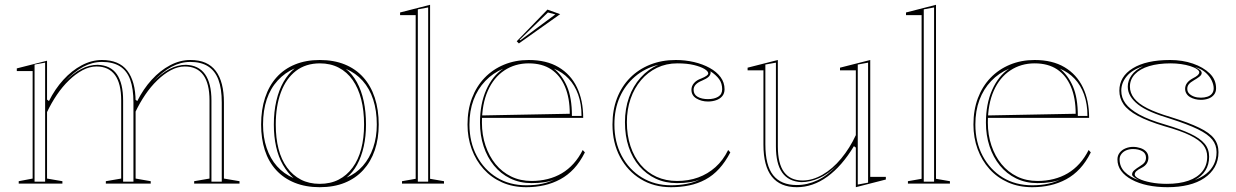

<svg xmlns="http://www.w3.org/2000/svg" viewBox="-20 -765 5150 800"><path d="M58 0V-10L116 -21V-469H50V-480L176 -512V-350L184 -344Q209 -394 244 -432.5Q279 -471 320.5 -493Q362 -515 405 -515Q440 -515 466.5 -504Q493 -493 510 -471Q527 -449 536 -416.5Q545 -384 545 -341V-21L608 -10V0H421V-10L485 -21V-346Q485 -417 459 -452.5Q433 -488 382 -488Q353 -488 324 -472.5Q295 -457 267.5 -430.5Q240 -404 217 -370Q194 -336 176 -298V-21L240 -10V0ZM789 0V-10L853 -21V-346Q853 -417 827 -452.5Q801 -488 750 -488Q721 -488 692 -472.5Q663 -457 635.5 -430.5Q608 -404 585 -370Q562 -336 544 -298V-350L552 -344Q577 -394 612 -432.5Q647 -471 688.5 -493Q730 -515 773 -515Q810 -515 836 -503.5Q862 -492 879 -469.5Q896 -447 904.5 -414Q913 -381 913 -338V-21L978 -10V0ZM124 -8H168V-504L124 -496ZM493 -8H536V-338Q536 -396 522.5 -433Q509 -470 480 -488.5Q451 -507 405 -507Q365 -507 326.5 -486.5Q288 -466 247 -422Q285 -460 318.5 -477.5Q352 -495 387 -495Q441 -493 467 -455.5Q493 -418 493 -346ZM861 -8H904V-338Q904 -396 890 -433Q876 -470 847 -488.5Q818 -507 773 -507Q733 -507 694.5 -486.5Q656 -466 615 -422Q653 -460 686.5 -477.5Q720 -495 755 -495Q808 -493 834.5 -455.5Q861 -418 861 -346Z M1312 -515Q1371 -515 1416.5 -496.5Q1462 -478 1493.5 -443Q1525 -408 1541.5 -358Q1558 -308 1558 -246Q1558 -187 1541.5 -139Q1525 -91 1493.5 -56.5Q1462 -22 1416.5 -3.5Q1371 15 1312 15Q1254 15 1208 -3.5Q1162 -22 1130.5 -56.5Q1099 -91 1083.5 -139Q1068 -187 1068 -246Q1068 -308 1084.5 -358Q1101 -408 1132.5 -443Q1164 -478 1209.5 -496.5Q1255 -515 1312 -515ZM1313 -501Q1254 -501 1213 -469.5Q1172 -438 1150.5 -380.5Q1129 -323 1129 -246Q1129 -190 1140.5 -145Q1152 -100 1176 -67Q1200 -34 1234 -16.5Q1268 1 1312 1Q1357 1 1391 -16.5Q1425 -34 1449 -66.5Q1473 -99 1485 -144.5Q1497 -190 1497 -246Q1497 -304 1485 -351Q1473 -398 1449.5 -431.5Q1426 -465 1391.5 -483Q1357 -501 1313 -501ZM1076 -246Q1076 -193 1091 -148.5Q1106 -104 1134 -72.5Q1162 -41 1203 -23Q1178 -45 1159 -78Q1140 -111 1130.5 -153.5Q1121 -196 1121 -246Q1121 -300 1131.5 -345Q1142 -390 1161.5 -424Q1181 -458 1208 -480Q1168 -463 1137.5 -430Q1107 -397 1091.5 -351Q1076 -305 1076 -246ZM1550 -246Q1550 -304 1535 -350Q1520 -396 1491 -428.5Q1462 -461 1421 -478Q1448 -457 1467 -422.5Q1486 -388 1495.5 -343.5Q1505 -299 1505 -246Q1505 -197 1495.5 -154.5Q1486 -112 1468 -79Q1450 -46 1424 -25Q1464 -42 1492 -74Q1520 -106 1535 -150Q1550 -194 1550 -246Z M1772 -20 1830 -10V0H1655V-10L1712 -20V-702H1647V-713L1772 -745ZM1721 -8H1764V-734L1721 -726Z M2183 -515Q2257 -515 2307.5 -485Q2358 -455 2384 -401Q2410 -347 2410 -274H1988V-284L2354 -291Q2354 -357 2334 -404Q2314 -451 2276.5 -476Q2239 -501 2183 -501Q2126 -501 2081.5 -471.5Q2037 -442 2012.5 -386.5Q1988 -331 1988 -254Q1988 -203 2003 -158.5Q2018 -114 2045 -81Q2072 -48 2110 -29.5Q2148 -11 2195 -11Q2230 -11 2262 -19Q2294 -27 2321 -43Q2348 -59 2370 -83.5Q2392 -108 2408 -140L2417 -130Q2397 -90 2371.5 -62.5Q2346 -35 2314.5 -18Q2283 -1 2247.5 7Q2212 15 2173 15Q2117 15 2072 -5Q2027 -25 1995 -60.5Q1963 -96 1945.5 -143.5Q1928 -191 1928 -246Q1928 -307 1946.5 -356Q1965 -405 1999 -440.5Q2033 -476 2080 -495.5Q2127 -515 2183 -515ZM1936 -246Q1936 -173 1966.5 -115.5Q1997 -58 2050 -25.5Q2103 7 2173 7Q2210 7 2239.5 0.5Q2269 -6 2292 -18Q2275 -10 2250 -6Q2225 -2 2195 -2Q2146 -2 2106 -21.5Q2066 -41 2038 -75.5Q2010 -110 1995 -155.5Q1980 -201 1980 -254Q1980 -332 2006 -390.5Q2032 -449 2077 -479Q2034 -461 2002 -427.5Q1970 -394 1953 -348.5Q1936 -303 1936 -246ZM2363 -282H2403Q2403 -332 2389 -371Q2375 -410 2349.5 -437Q2324 -464 2288 -479Q2322 -452 2342.5 -405Q2363 -358 2363 -282ZM2142 -584 2133 -593 2261 -725 2314 -706ZM2145 -599 2148 -597 2294 -705 2263 -713Z M2776 15Q2705 15 2650 -18.5Q2595 -52 2563.5 -111Q2532 -170 2532 -246Q2532 -307 2551 -356Q2570 -405 2605 -440.5Q2640 -476 2688.5 -495.5Q2737 -515 2796 -515Q2835 -515 2871.5 -506.5Q2908 -498 2937 -482Q2966 -466 2982.5 -443.5Q2999 -421 2999 -393Q2999 -376 2989.5 -364.5Q2980 -353 2964 -347.5Q2948 -342 2930 -342Q2903 -342 2882 -354.5Q2861 -367 2861 -391Q2861 -406 2871.5 -418.5Q2882 -431 2902 -438Q2931 -450 2931 -459Q2931 -468 2915.5 -477.5Q2900 -487 2871.5 -494Q2843 -501 2802 -501Q2756 -501 2717.5 -482.5Q2679 -464 2651 -431Q2623 -398 2607.5 -353.5Q2592 -309 2592 -256Q2592 -201 2607 -156Q2622 -111 2649.5 -78.5Q2677 -46 2715.5 -28.5Q2754 -11 2801 -11Q2849 -11 2889 -25.5Q2929 -40 2961 -68.5Q2993 -97 3014 -140L3023 -130Q3002 -90 2976.5 -62Q2951 -34 2919.5 -17Q2888 0 2852 7.5Q2816 15 2776 15ZM2940 -468 2941 -464Q2941 -453 2932.5 -445Q2924 -437 2905 -429Q2870 -415 2870 -391Q2870 -371 2887 -361.5Q2904 -352 2930 -352Q2956 -352 2972.5 -362Q2989 -372 2989 -393Q2989 -405 2986 -415.5Q2983 -426 2976.5 -435Q2970 -444 2960.5 -452.5Q2951 -461 2940 -468ZM2540 -246Q2540 -173 2570.5 -115.5Q2601 -58 2654.5 -25.5Q2708 7 2776 7Q2810 7 2841.5 1Q2873 -5 2898 -18Q2880 -10 2855.5 -6Q2831 -2 2801 -2Q2752 -2 2712.5 -20.5Q2673 -39 2644 -72.5Q2615 -106 2599.5 -152.5Q2584 -199 2584 -256Q2584 -312 2601 -359.5Q2618 -407 2649.5 -442Q2681 -477 2723 -495Q2667 -481 2626 -446Q2585 -411 2562.5 -360.5Q2540 -310 2540 -246Z M3300 15Q3231 15 3196 -29Q3161 -73 3161 -162V-472H3095V-483L3221 -515V-155Q3221 -83 3247 -48Q3273 -13 3324 -13Q3365 -13 3407 -37Q3449 -61 3485 -104.5Q3521 -148 3546 -202V-472H3480V-483L3606 -515V-28H3671V-17L3546 15V-150L3538 -156Q3488 -73 3427.5 -29Q3367 15 3300 15ZM3597 -504 3554 -496V4L3597 -4ZM3213 -504 3169 -496V-163Q3169 -76 3201.5 -35Q3234 6 3300 6Q3344 6 3386.5 -14Q3429 -34 3470 -78Q3432 -40 3393.5 -23Q3355 -6 3319 -6Q3265 -9 3239 -46Q3213 -83 3213 -155Z M3880 -20 3938 -10V0H3763V-10L3820 -20V-702H3755V-713L3880 -745ZM3829 -8H3872V-734L3829 -726Z M4291 -515Q4365 -515 4415.5 -485Q4466 -455 4492 -401Q4518 -347 4518 -274H4096V-284L4462 -291Q4462 -357 4442 -404Q4422 -451 4384.5 -476Q4347 -501 4291 -501Q4234 -501 4189.5 -471.5Q4145 -442 4120.5 -386.5Q4096 -331 4096 -254Q4096 -203 4111 -158.5Q4126 -114 4153 -81Q4180 -48 4218 -29.5Q4256 -11 4303 -11Q4338 -11 4370 -19Q4402 -27 4429 -43Q4456 -59 4478 -83.5Q4500 -108 4516 -140L4525 -130Q4505 -90 4479.5 -62.5Q4454 -35 4422.5 -18Q4391 -1 4355.5 7Q4320 15 4281 15Q4225 15 4180 -5Q4135 -25 4103 -60.5Q4071 -96 4053.5 -143.5Q4036 -191 4036 -246Q4036 -307 4054.5 -356Q4073 -405 4107 -440.5Q4141 -476 4188 -495.5Q4235 -515 4291 -515ZM4044 -246Q4044 -173 4074.5 -115.5Q4105 -58 4158 -25.5Q4211 7 4281 7Q4318 7 4347.5 0.5Q4377 -6 4400 -18Q4383 -10 4358 -6Q4333 -2 4303 -2Q4254 -2 4214 -21.5Q4174 -41 4146 -75.5Q4118 -110 4103 -155.5Q4088 -201 4088 -254Q4088 -332 4114 -390.5Q4140 -449 4185 -479Q4142 -461 4110 -427.5Q4078 -394 4061 -348.5Q4044 -303 4044 -246ZM4471 -282H4511Q4511 -332 4497 -371Q4483 -410 4457.5 -437Q4432 -464 4396 -479Q4430 -452 4450.5 -405Q4471 -358 4471 -282Z M4845 15Q4800 15 4762 7Q4724 -1 4695.5 -16.5Q4667 -32 4651.5 -53Q4636 -74 4636 -101Q4636 -117 4645.5 -129Q4655 -141 4670 -147Q4685 -153 4701 -153Q4717 -153 4732 -148Q4747 -143 4756 -133Q4765 -123 4765 -108Q4765 -95 4758.5 -84.5Q4752 -74 4739 -67Q4721 -58 4714.5 -51.5Q4708 -45 4708 -38Q4708 -29 4726 -20Q4744 -11 4774.5 -5Q4805 1 4842 1Q4894 1 4931.5 -12Q4969 -25 4989.5 -50.5Q5010 -76 5010 -112Q5010 -140 4993.5 -161Q4977 -182 4938.5 -201Q4900 -220 4832 -239Q4762 -260 4720.5 -282.5Q4679 -305 4661.5 -330.5Q4644 -356 4644 -387Q4644 -446 4700 -480.5Q4756 -515 4855 -515Q4907 -515 4950.5 -500Q4994 -485 5020.5 -459Q5047 -433 5047 -397Q5047 -381 5038 -370Q5029 -359 5014.5 -354Q5000 -349 4984 -349Q4971 -349 4959.5 -352Q4948 -355 4938.5 -360.5Q4929 -366 4923.5 -375Q4918 -384 4918 -395Q4918 -421 4949 -438Q4965 -446 4971 -452Q4977 -458 4977 -464Q4977 -470 4967 -477Q4957 -484 4939.5 -489.5Q4922 -495 4901 -498Q4880 -501 4858 -501Q4806 -501 4768 -489.5Q4730 -478 4709 -456Q4688 -434 4688 -404Q4688 -378 4705.5 -355.5Q4723 -333 4760.5 -314Q4798 -295 4859 -277Q4933 -254 4976.5 -233Q5020 -212 5038.5 -188Q5057 -164 5057 -131Q5057 -96 5041.5 -69Q5026 -42 4998 -23Q4970 -4 4931 5.5Q4892 15 4845 15ZM4726 -14Q4711 -22 4704 -27.5Q4697 -33 4697 -38Q4697 -48 4706.5 -56Q4716 -64 4729 -72Q4744 -81 4749.5 -89Q4755 -97 4755 -108Q4755 -126 4739.5 -135Q4724 -144 4701 -144Q4686 -144 4673.5 -139Q4661 -134 4653 -124Q4645 -114 4645 -101Q4645 -70 4666.5 -48.5Q4688 -27 4726 -14ZM4958 -15Q4986 -25 5006.5 -41.5Q5027 -58 5038 -80.5Q5049 -103 5049 -131Q5049 -161 5031 -183.5Q5013 -206 4971 -226.5Q4929 -247 4857 -270Q4810 -284 4776.5 -298.5Q4743 -313 4722 -329.5Q4701 -346 4690 -364.5Q4679 -383 4679 -404Q4679 -429 4695 -451.5Q4711 -474 4743 -489Q4698 -475 4675 -447.5Q4652 -420 4652 -387Q4652 -358 4669.5 -334Q4687 -310 4726.5 -288Q4766 -266 4835 -246Q4899 -227 4939.5 -208Q4980 -189 4999 -166.5Q5018 -144 5018 -112Q5018 -79 5002.5 -54.5Q4987 -30 4958 -15ZM4984 -358Q4998 -358 5010.5 -362Q5023 -366 5030 -375Q5037 -384 5037 -397Q5037 -411 5029.5 -428Q5022 -445 5005 -461Q4988 -477 4959 -486Q4975 -478 4981 -472.5Q4987 -467 4987 -461Q4987 -453 4977.5 -445.5Q4968 -438 4954 -430Q4940 -422 4933.5 -414Q4927 -406 4927 -395Q4927 -383 4935 -375Q4943 -367 4955.5 -362.5Q4968 -358 4984 -358Z"/></svg>

Font: Kalnia Glaze Thin Light
Style: Regular
Weight: 300
Version: Version 1.110